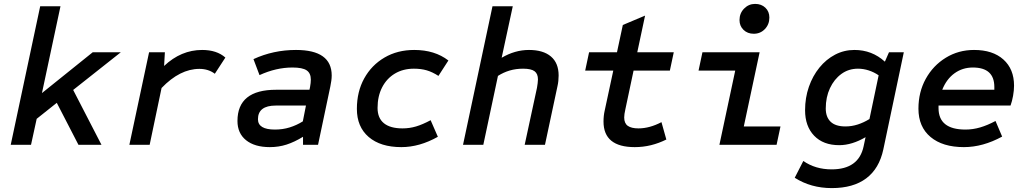

<svg xmlns="http://www.w3.org/2000/svg" viewBox="-20 -742 5260 984"><path d="M35 0 186 -710H290L195 -265L455 -474H599L355 -281L500 0H382L271 -215L168 -133L139 0Z M643 0 744 -474H825L821 -404Q908 -486 1016 -486Q1091 -486 1135 -447L1081 -364Q1048 -389 1002 -389Q902 -389 808 -291L747 0Z M1363 12Q1285 12 1241 -23.5Q1197 -59 1197 -122Q1197 -282 1395 -282H1566L1569 -296Q1571 -307 1572 -316.5Q1573 -326 1573 -334Q1573 -367 1551.5 -381.5Q1530 -396 1479 -396Q1395 -396 1310 -357L1279 -439Q1381 -486 1497 -486Q1680 -486 1680 -355Q1680 -342 1678 -328Q1676 -314 1673 -299L1610 0H1533V-41Q1489 -14 1448.5 -1Q1408 12 1363 12ZM1389 -78Q1429 -78 1464.5 -89Q1500 -100 1532 -120L1548 -201H1393Q1348 -201 1325 -183.5Q1302 -166 1302 -131Q1302 -78 1389 -78Z M2037 12Q1930 12 1869.5 -40Q1809 -92 1809 -184Q1809 -272 1846.5 -340Q1884 -408 1950.5 -447Q2017 -486 2103 -486Q2208 -486 2278 -432L2227 -353Q2196 -373 2167 -381.5Q2138 -390 2101 -390Q2046 -390 2004 -365Q1962 -340 1938.5 -294.5Q1915 -249 1915 -189Q1915 -137 1947.5 -110.5Q1980 -84 2043 -84Q2079 -84 2112.5 -94Q2146 -104 2187 -126L2224 -41Q2130 12 2037 12Z M2353 0 2504 -710H2608L2551 -446Q2619 -486 2691 -486Q2764 -486 2803.5 -452.5Q2843 -419 2843 -355Q2843 -341 2841.5 -327Q2840 -313 2837 -300L2773 0H2669L2732 -292Q2734 -305 2735.5 -315.5Q2737 -326 2737 -335Q2737 -364 2719.5 -377Q2702 -390 2661 -390Q2624 -390 2592 -380.5Q2560 -371 2532 -353L2457 0Z M3233 12Q3073 12 3073 -119Q3073 -134 3074.5 -148Q3076 -162 3079 -175L3123 -380H2979L2999 -474H3142L3172 -614L3286 -662L3246 -474H3433L3413 -380H3227L3185 -182Q3182 -169 3180.5 -158.5Q3179 -148 3179 -140Q3179 -110 3197.5 -97Q3216 -84 3252 -84Q3309 -84 3370 -116L3395 -27Q3357 -8 3316.5 2Q3276 12 3233 12Z M3667 0 3748 -380H3560L3580 -474H3873L3792 -94H3980L3960 0ZM3843 -569Q3811 -569 3790.5 -589Q3770 -609 3770 -639Q3770 -674 3793.5 -698Q3817 -722 3850 -722Q3882 -722 3902.5 -702.5Q3923 -683 3923 -652Q3923 -617 3900 -593Q3877 -569 3843 -569Z M4243 222Q4136 222 4053 169L4097 83Q4159 126 4242 126Q4381 126 4406 8L4416 -39Q4382 -19 4348 -8.5Q4314 2 4281 2Q4199 2 4152.5 -46.5Q4106 -95 4106 -177Q4106 -241 4125.5 -297Q4145 -353 4179.5 -395.5Q4214 -438 4260 -462Q4306 -486 4359 -486Q4449 -486 4515 -426L4536 -474H4612L4507 24Q4486 122 4419.5 172Q4353 222 4243 222ZM4313 -94Q4345 -94 4376 -104Q4407 -114 4436 -132L4483 -356Q4460 -372 4432.5 -381Q4405 -390 4377 -390Q4329 -390 4292 -363Q4255 -336 4233.5 -290Q4212 -244 4212 -186Q4212 -142 4237 -118Q4262 -94 4313 -94Z M4920 12Q4811 12 4749 -40Q4687 -92 4687 -185Q4687 -270 4724.5 -338Q4762 -406 4827 -446Q4892 -486 4972 -486Q5068 -486 5122.5 -437Q5177 -388 5177 -303Q5177 -279 5172 -251Q5167 -223 5159 -201H4790V-188Q4790 -78 4928 -78Q4966 -78 5003.5 -89Q5041 -100 5082 -122L5116 -42Q5017 12 4920 12ZM4809 -282H5076V-296Q5076 -346 5048.5 -371Q5021 -396 4966 -396Q4913 -396 4872 -366.5Q4831 -337 4809 -282Z"/></svg>

Font: Sometype Mono SemiBold
Style: Italic
Weight: 600
Italic angle: -12°
Designer: Ryoichi Tsunekawa
Foundry: Dharma Type
Version: Version 1.001